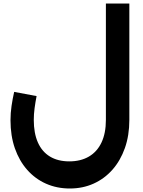

<svg xmlns="http://www.w3.org/2000/svg" viewBox="-20 -869 815 1097"><path d="M379 208Q305 208 243 180.5Q181 153 135.5 101.5Q90 50 65 -21.5Q40 -93 40 -182Q40 -223 46 -264Q52 -305 61 -344L189 -320Q182 -284 177.5 -250Q173 -216 173 -184Q173 -108 196.5 -55Q220 -2 265.5 25.5Q311 53 376 53Q441 53 488 25.5Q535 -2 560 -55Q585 -108 585 -184V-849H719V-184Q719 -95 693.5 -23Q668 49 622.5 100.5Q577 152 515 180Q453 208 379 208Z"/></svg>

Font: Alexandria SemiBold
Style: Regular
Weight: 600
Designer: Mohamed Gaber
Foundry: Kief Type Foundry
Version: Version 5.100